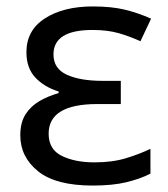

<svg xmlns="http://www.w3.org/2000/svg" viewBox="-20 -566 523 596"><path d="M355 -315V-243H282Q131 -243 131 -151Q131 -102 172 -82Q213 -62 273 -62Q329 -62 371.5 -75Q414 -88 447 -104V-27Q416 -11 373 -0.5Q330 10 268 10Q153 10 98 -34.5Q43 -79 43 -146Q43 -186 59.5 -211.5Q76 -237 103 -252.5Q130 -268 162 -277V-282Q117 -296 89.5 -325.5Q62 -355 62 -404Q62 -472 119.5 -509Q177 -546 268 -546Q326 -546 367.5 -536Q409 -526 449 -508L416 -438Q383 -453 348.5 -463Q314 -473 267 -473Q146 -473 146 -397Q146 -353 187.5 -334Q229 -315 299 -315Z"/></svg>

Font: TSCustom
Style: Regular
Weight: 400
Designer: Monotype Design Team
Foundry: Monotype Imaging Inc.
Version: Version 2.004; ttfautohint (v1.8.3) -l 8 -r 50 -G 200 -x 14 